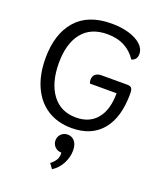

<svg xmlns="http://www.w3.org/2000/svg" viewBox="-179 -826 1046 1245"><g transform="rotate(20 343.5 -204.0)"><path d="M46 -357Q46 -524 129 -619Q212 -714 374 -714Q441 -714 494.5 -698Q548 -682 578.5 -653.5Q609 -625 609 -589Q609 -549 572 -538Q541 -586 491 -613Q441 -640 371 -640Q257 -640 197.5 -565.5Q138 -491 138 -357Q138 -221 197 -141.5Q256 -62 362 -62Q455 -62 506 -124Q557 -186 557 -300H373Q368 -313 368 -325Q368 -350 383.5 -363Q399 -376 425 -376H601Q625 -376 633 -366Q641 -356 641 -326Q641 -163 568 -75.5Q495 12 359 12Q263 12 192.5 -32.5Q122 -77 84 -160.5Q46 -244 46 -357ZM307 272Q332 253 343.5 232Q355 211 352 184Q325 184 307 166Q289 148 289 122Q289 96 307 78Q325 60 352 60Q381 60 400 82Q419 104 419 146Q419 191 396.5 235Q374 279 332 306Z"/></g></svg>

Font: Thasadith
Style: Bold
Weight: 700
Designer: Cadson Demak Co.,Ltd.
Foundry: Cadson Demak Co.,Ltd.
Version: Version 1.000; ttfautohint (v1.6)